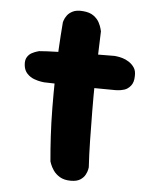

<svg xmlns="http://www.w3.org/2000/svg" viewBox="-49 -692 593 734"><g transform="rotate(5 247.5 -325.0)"><path d="M250 0Q224 0 207.5 -10Q191 -20 182 -33.5Q173 -47 169.5 -57Q166 -67 166 -67Q162 -110 159 -162Q156 -214 155.5 -270.5Q155 -327 156 -384.5Q157 -442 160 -497Q163 -552 167 -601Q167 -601 169.5 -609Q172 -617 179.5 -627.5Q187 -638 201.5 -645Q216 -652 240 -650Q266 -648 281 -637Q296 -626 303 -612.5Q310 -599 312.5 -589Q315 -579 315 -579Q314 -541 312 -491.5Q310 -442 309 -387Q308 -332 308.5 -274.5Q309 -217 310 -161.5Q311 -106 314 -57Q314 -57 312.5 -48.5Q311 -40 305 -28.5Q299 -17 286 -8.5Q273 0 250 0ZM390 -360Q311 -360 241 -362.5Q171 -365 115 -366Q115 -366 104 -367.5Q93 -369 77.5 -374.5Q62 -380 50 -392.5Q38 -405 36 -425Q34 -444 41 -455.5Q48 -467 58.5 -472.5Q69 -478 77.5 -480.5Q86 -483 86 -483Q94 -484 116 -485Q138 -486 169 -487Q200 -488 235.5 -488.5Q271 -489 307 -489.5Q343 -490 375 -490Q375 -490 384 -489Q393 -488 405.5 -484.5Q418 -481 430.5 -473Q443 -465 451.5 -452.5Q460 -440 459 -420Q459 -396 448 -382.5Q437 -369 423.5 -365Q410 -361 400 -360.5Q390 -360 390 -360Z"/></g></svg>

Font: Sour Gummy
Style: Bold
Weight: 700
Designer: Stefie Justprince
Foundry: Eifetstype
Version: Version 1.000